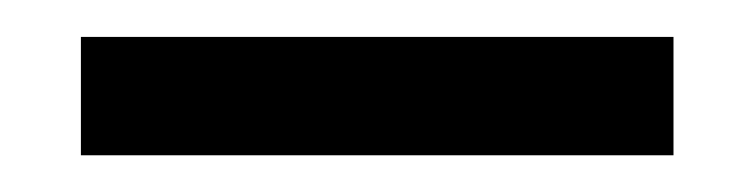

<svg xmlns="http://www.w3.org/2000/svg" viewBox="-20 9 405 103"><path d="M23.4 92.3V28.8H341.3V92.3Z"/></svg>

Font: Antonio ExtraLight
Style: Regular
Weight: 250
Designer: Vernon Adams
Foundry: Vernon Adams
Version: Version 1.002